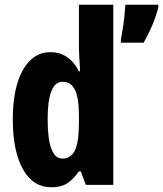

<svg xmlns="http://www.w3.org/2000/svg" viewBox="-20 -780 688 810"><path d="M197 10Q119 10 76.5 -66.5Q34 -143 34 -276Q34 -409 76.5 -484.5Q119 -560 193 -560Q231 -560 261 -540.5Q291 -521 313 -479H318Q316 -513 314.5 -538Q313 -563 313 -578V-760H458V0H342L321 -57H313Q288 -22 262.5 -6Q237 10 197 10ZM243 -111Q280 -111 296.5 -146.5Q313 -182 313 -261V-292Q313 -366 296.5 -400.5Q280 -435 244 -435Q181 -435 181 -277Q181 -111 243 -111ZM648 -749Q638 -710 621.5 -671.5Q605 -633 586 -600H490V-613Q493 -629 497.5 -656.5Q502 -684 505 -712.5Q508 -741 509 -760H648Z"/></svg>

Font: Noto Sans Lao ExtraCondensed ExtraBold
Style: Regular
Weight: 800
Width: 2
Designer: Monotype Design Team
Foundry: Monotype Imaging Inc.
Version: Version 2.003; ttfautohint (v1.8.4.7-5d5b)